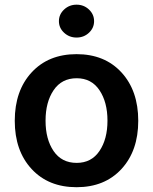

<svg xmlns="http://www.w3.org/2000/svg" viewBox="-20 -782 648 813"><path d="M356.7 -643.3Q335 -623 304.2 -623Q273.4 -623 251.5 -643.3Q229.5 -663.6 229.5 -692.4Q229.5 -721.2 251.5 -741.7Q273.4 -762.2 304.2 -762.2Q335 -762.2 356.7 -741.7Q378.4 -721.2 378.4 -692.4Q378.4 -663.6 356.7 -643.3ZM42.5 -270.5Q42.5 -397.9 113.8 -475.3Q185.1 -552.7 304.2 -552.7Q423.3 -552.7 494.4 -475.3Q565.4 -397.9 565.4 -270.5Q565.4 -143.6 494.4 -66.4Q423.3 10.7 304.2 10.7Q185.1 10.7 113.8 -66.4Q42.5 -143.6 42.5 -270.5ZM304.7 -92.3Q367.2 -92.3 401.1 -142.6Q435.1 -192.9 435.1 -271Q435.1 -349.6 401.1 -400.1Q367.2 -450.7 304.7 -450.7Q241.2 -450.7 207 -400.1Q172.9 -349.6 172.9 -271Q172.9 -192.4 207 -142.3Q241.2 -92.3 304.7 -92.3Z"/></svg>

Font: Interop SemBd
Style: Regular
Weight: 600
Designer: Rasmus Andersson, Google, Jang Haemin
Foundry: jhaemin
Version: Version 1.007